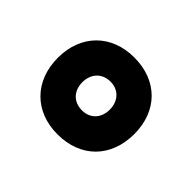

<svg xmlns="http://www.w3.org/2000/svg" viewBox="-82 -827 549 549"><g transform="rotate(45 192.5 -552.5)"><path d="M192 -397C286 -397 347 -459 347 -553C347 -646 286 -708 192 -708C100 -708 38 -646 38 -553C38 -459 100 -397 192 -397ZM193 -495C159 -495 137 -518 137 -553C137 -587 159 -611 193 -611C226 -611 248 -587 248 -553C248 -518 226 -495 193 -495Z"/></g></svg>

Font: Fixel Text Bold
Style: Bold
Weight: 700
Width: 4
Designer: AlfaBravo + MacPaw
Foundry: Kyrylo Tkachov, Marchela Mozhyna, Serhii Makarenko, Maria Weinstein, Zakhar Kryvoshyya
Version: Version 1.211